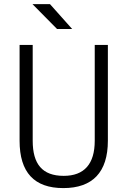

<svg xmlns="http://www.w3.org/2000/svg" viewBox="-20 -914 626 943"><path d="M291 9.8C434.1 9.8 509.8 -67.4 509.8 -222.7V-693.4H445.3V-222.7C445.3 -108.4 393.6 -50.3 293 -50.3C187.5 -50.3 140.6 -108.4 140.6 -222.7V-693.4H76.2V-222.7C76.2 -67.4 147.9 9.8 291 9.8ZM260.3 -771.5H334.5L225.6 -893.6H139.6Z"/></svg>

Font: Cascadia Mono NF Light
Style: Regular
Weight: 300
Monospace: yes
Designer: Aaron Bell
Foundry: Saja Typeworks
Version: Version 2404.023